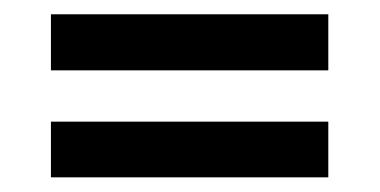

<svg xmlns="http://www.w3.org/2000/svg" viewBox="-20 -508 518 262"><path d="M49.5 -412V-488.5H428V-412ZM49.5 -266V-342H428V-266Z"/></svg>

Font: Big Shoulders Stencil Text Thin SemiBold
Style: Regular
Weight: 600
Version: Version 2.001